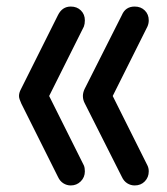

<svg xmlns="http://www.w3.org/2000/svg" viewBox="-20 -566 509 586"><path d="M391 0Q379 0 368.5 -6.5Q358 -13 352 -26L239 -250Q233 -261 233 -273Q233 -283 238 -294L352 -520Q363 -546 391 -546Q410 -546 422 -534Q434 -522 434 -504Q434 -494 430 -485L324 -273L430 -61Q434 -53 434 -43Q434 -25 422 -12.5Q410 0 391 0ZM196 0Q184 0 173.5 -6.5Q163 -13 157 -26L45 -250Q42 -257 40 -262.5Q38 -268 38 -273Q38 -283 44 -294L157 -520Q170 -546 196 -546Q215 -546 227 -534Q239 -522 239 -504Q239 -493 236 -485L130 -273L236 -61Q239 -54 239 -43Q239 -25 226.5 -12.5Q214 0 196 0Z"/></svg>

Font: Comfortaa Medium
Style: Regular
Weight: 500
Designer: Johan Aakerlund
Foundry: Johan Aakerlund
Version: Version 3.104; ttfautohint (v1.8.1.43-b0c9)